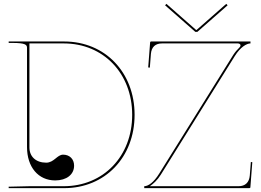

<svg xmlns="http://www.w3.org/2000/svg" viewBox="-20 -975 1352 995"><path d="M132.5 -10C104 -10 51.5 -7.5 25 -7.5V0H312.5C524 0 677.5 -159.5 677.5 -380C677.5 -600.5 524 -760 312.5 -760H25V-752.5H45C111 -752.5 120 -743 120 -727.5V-213C120 -109 178.5 -40 266 -40C325 -40 364 -70.5 364 -116.5C364 -150.5 341 -173.5 307 -173.5C276 -173.5 260 -132 219.5 -132C166 -132 132.5 -163.5 132.5 -211V-750H310C516 -750 665 -594.5 665 -380C665 -165.5 516 -10 310 -10ZM842.5 -955 835.5 -947.5 992 -810H1003L1159.5 -947.5L1152.5 -955L999 -820H996ZM763 -760C760 -760 758 -757.5 758 -755.5L748 -625.5L756.5 -624.5L762 -695.5C765 -732 785.5 -750 820 -750H1212C1221 -750 1226.5 -745.5 1226.5 -739.5C1226.5 -736 1224.5 -732 1220 -728C1209.5 -718 1198.5 -705.5 1188.5 -690L805.5 -76C777 -30 748.5 -10 727.5 -10V0H1272.5C1274.5 0 1277.5 -1.5 1277.5 -4.5L1287.5 -134.5L1280 -135.5L1274.5 -65.5C1271.5 -29 1250.5 -10 1216 -10H756.5C774.5 -22.5 795.5 -41 813.5 -70L1196.5 -684C1226 -731.5 1258.5 -750 1278 -750V-760Z"/></svg>

Font: ZnikomitNo24
Style: Regular
Weight: 500
Designer: gluk
Foundry: gluk
Version: Version 0.55